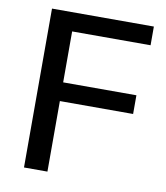

<svg xmlns="http://www.w3.org/2000/svg" viewBox="-80 -772 727 839"><g transform="rotate(10 283.5 -352.5)"><path d="M83 0V-705H535V-622H187V-396H512V-313H187V0Z"/></g></svg>

Font: Mulish SemiBold
Style: Regular
Weight: 600
Designer: Vernon Adams
Foundry: Vernon Adams
Version: Version 3.603; ttfautohint (v1.8.3)